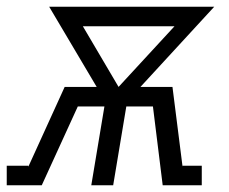

<svg xmlns="http://www.w3.org/2000/svg" viewBox="-60 -550 680 570"><path d="M-40 0V-58H24V-55L30 -68L132 -292H227L86 -530H576L357 -292H452L482 -55V-58H539V0H423L394 -234H315L276 0H211L250 -234H171L64 0ZM292 -292 458 -472H186Z"/></svg>

Font: Iosevka Slab Light Extended
Style: Italic
Weight: 300
Width: 7
Italic angle: -9°
Monospace: yes
Designer: Belleve Invis
Foundry: Belleve Invis
Version: Version 11.1.0; ttfautohint (v1.8.3)